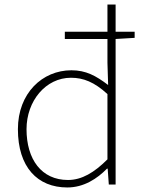

<svg xmlns="http://www.w3.org/2000/svg" viewBox="-20 -814 635 847"><path d="M277 13C350 13 409 -26 452 -70H455L460 0H490V-794H454V-537L457 -439C403 -480 359 -504 295 -504C167 -504 59 -403 59 -244C59 -77 145 13 277 13ZM280 -20C163 -20 97 -111 97 -244C97 -369 182 -471 293 -471C348 -471 396 -452 454 -399V-111C396 -53 341 -20 280 -20ZM266 -642H490L574 -647V-674H266Z"/></svg>

Font: Source Han Sans JP VF
Style: Regular
Weight: 250
Designer: Ryoko NISHIZUKA 西塚涼子 (kana, bopomofo & ideographs); Paul D. Hunt (Latin, Greek & Cyrillic); Sandoll Communications 산돌커뮤니
Foundry: Adobe
Version: Version 2.004;hotconv 1.0.118;makeotfexe 2.5.65603